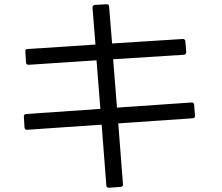

<svg xmlns="http://www.w3.org/2000/svg" viewBox="-20 -827 1040 901"><path d="M102 -534C103 -526 107 -523 115 -523L433 -544L451 -316L103 -292C95 -291 91 -287 92 -279L95 -229C96 -221 100 -217 108 -218L457 -242L479 43C479 51 484 54 491 54L546 50C554 49 558 45 557 37L535 -248L884 -272C892 -272 896 -277 895 -285L891 -335C891 -343 886 -347 878 -346L529 -322L511 -549L843 -570C850 -571 854 -575 854 -583L850 -633C849 -641 845 -644 837 -644L506 -623L492 -796C492 -804 487 -808 479 -807L425 -804C418 -803 414 -799 414 -791L428 -618L110 -597C102 -597 98 -593 99 -585Z"/></svg>

Font: LINE Seed JP_OTF Regular
Style: Regular
Weight: 400
Designer: LY Corporation & Fontrix & Fontworks
Version: Version 1.002